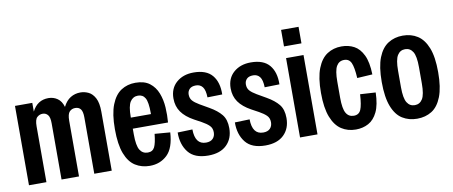

<svg xmlns="http://www.w3.org/2000/svg" viewBox="-63 -945 2864 1213"><g transform="rotate(-10 1368.5 -339.0)"><path d="M41 0V-509H152V-453Q186 -521 257 -521Q289 -521 314.5 -503.5Q340 -486 351 -448Q370 -486 398.5 -503.5Q427 -521 462 -521Q489 -521 514 -509Q539 -497 555.5 -466Q572 -435 572 -378V0H460V-361Q460 -399 448 -414.5Q436 -430 413 -430Q391 -430 376.5 -415Q362 -400 362 -357V0H250V-361Q250 -400 237 -415Q224 -430 204 -430Q184 -430 168.5 -416Q153 -402 153 -358V0Z M815 12Q763 12 722.5 -13.5Q682 -39 659.5 -97.5Q637 -156 637 -254Q637 -352 660 -410.5Q683 -469 723 -495Q763 -521 815 -521Q872 -521 906 -495Q940 -469 956.5 -426.5Q973 -384 976 -334.5Q979 -285 975 -238H749V-202Q749 -129 766.5 -101Q784 -73 817 -73Q848 -73 860.5 -98Q873 -123 879 -182L978 -174Q972 -74 927 -31Q882 12 815 12ZM749 -312V-309H878V-315Q878 -386 863 -412Q848 -438 817 -438Q785 -438 767 -410.5Q749 -383 749 -312Z M1190 12Q1102 12 1062.5 -38Q1023 -88 1024 -165L1119 -168Q1120 -71 1190 -71Q1219 -71 1234 -86.5Q1249 -102 1249 -127Q1249 -154 1232 -170.5Q1215 -187 1186 -203L1140 -228Q1087 -257 1061 -294Q1035 -331 1035 -381Q1035 -446 1078 -483.5Q1121 -521 1188 -521Q1270 -521 1307.5 -476Q1345 -431 1343 -353L1248 -351Q1247 -398 1231.5 -418Q1216 -438 1189 -438Q1161 -438 1147.5 -424Q1134 -410 1134 -389Q1134 -365 1147.5 -349.5Q1161 -334 1190 -317L1249 -283Q1298 -255 1324 -223Q1350 -191 1350 -136Q1350 -69 1308.5 -28.5Q1267 12 1190 12Z M1557 12Q1469 12 1429.5 -38Q1390 -88 1391 -165L1486 -168Q1487 -71 1557 -71Q1586 -71 1601 -86.5Q1616 -102 1616 -127Q1616 -154 1599 -170.5Q1582 -187 1553 -203L1507 -228Q1454 -257 1428 -294Q1402 -331 1402 -381Q1402 -446 1445 -483.5Q1488 -521 1555 -521Q1637 -521 1674.5 -476Q1712 -431 1710 -353L1615 -351Q1614 -398 1598.5 -418Q1583 -438 1556 -438Q1528 -438 1514.5 -424Q1501 -410 1501 -389Q1501 -365 1514.5 -349.5Q1528 -334 1557 -317L1616 -283Q1665 -255 1691 -223Q1717 -191 1717 -136Q1717 -69 1675.5 -28.5Q1634 12 1557 12Z M1780 -584V-690H1892V-584ZM1780 0V-509H1892V0Z M2137 12Q2085 12 2045 -14Q2005 -40 1982 -98.5Q1959 -157 1959 -254Q1959 -352 1982 -410.5Q2005 -469 2045 -495Q2085 -521 2137 -521Q2182 -521 2217.5 -502Q2253 -483 2275 -437.5Q2297 -392 2299 -313L2201 -307Q2197 -376 2184 -405Q2171 -434 2139 -434Q2106 -434 2089.5 -405.5Q2073 -377 2073 -306V-203Q2073 -133 2089.5 -104.5Q2106 -76 2139 -76Q2172 -76 2184.5 -105Q2197 -134 2201 -203L2300 -197Q2298 -118 2276 -72.5Q2254 -27 2218 -7.5Q2182 12 2137 12Z M2530 12Q2477 12 2436 -13.5Q2395 -39 2372 -98Q2349 -157 2349 -255Q2349 -353 2372 -411Q2395 -469 2436 -495Q2477 -521 2530 -521Q2584 -521 2624.5 -495Q2665 -469 2688 -411Q2711 -353 2711 -255Q2711 -157 2688 -98Q2665 -39 2624.5 -13.5Q2584 12 2530 12ZM2530 -75Q2562 -75 2579.5 -103Q2597 -131 2597 -202V-307Q2597 -378 2579.5 -406Q2562 -434 2530 -434Q2498 -434 2480.5 -406Q2463 -378 2463 -307V-202Q2463 -131 2480.5 -103Q2498 -75 2530 -75Z"/></g></svg>

Font: Special Gothic Condensed Medium
Style: Regular
Weight: 500
Width: 3
Designer: Alistair McCready
Foundry: Monolith
Version: Version 1.000; ttfautohint (v1.8.4.7-5d5b)